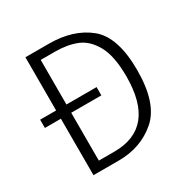

<svg xmlns="http://www.w3.org/2000/svg" viewBox="-156 -826 949 966"><g transform="rotate(-30 318.5 -342.5)"><path d="M263 0H116V-328H23V-376H116V-685H252Q394 -685 482.5 -613Q571 -541 571 -348Q571 -155 481.5 -77.5Q392 0 263 0ZM266 -50Q508 -50 508 -348Q508 -466 473 -529Q438 -592 384 -613.5Q330 -635 259 -635H176V-376H351V-328H176V-50Z"/></g></svg>

Font: Trujillo Light
Style: Regular
Weight: 300
Designer: Fira Sans original fonts by bBox Type GmbH, Carrois Corporate GbR, & Edenspiekermann AG / Changes by Cristiano Sobral
Foundry: Fira Sans original fonts by bBox Type GmbH, Carrois Corporate GbR, & Edenspiekermann AG / Changes by Cristiano Sobral
Version: Version 4.301;July 28, 2020;FontCreator 13.0.0.2655 64-bit